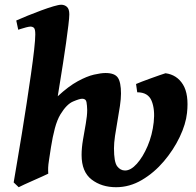

<svg xmlns="http://www.w3.org/2000/svg" viewBox="-20 -762 819 802"><path d="M485.4 -371.1 344.2 -302.7Q343.8 -321.3 341.3 -335.4Q338.9 -349.6 323.2 -349.6Q312.5 -349.6 285.4 -338.1Q258.3 -326.7 232.4 -284.2Q218.8 -261.7 209.2 -226.1Q199.7 -190.4 192.9 -147Q187.5 -111.3 184.6 -92.5Q181.6 -73.7 181.2 -62.3Q180.7 -50.8 181.6 -36.6Q175.3 -33.2 157.7 -25.4Q140.1 -17.6 119.4 -8.3Q98.6 1 81.3 8.8Q64 16.6 58.1 20L37.1 0Q43 -35.2 52 -88.1Q61 -141.1 71.3 -203.6Q81.5 -266.1 91.3 -330.3Q101.1 -394.5 109.4 -452.4Q117.7 -510.3 122.6 -554Q127.4 -597.7 127.4 -618.2Q127.4 -640.6 121.6 -645.8Q115.7 -650.9 107.4 -650.9Q101.6 -650.9 89.1 -647.7Q76.7 -644.5 66.4 -641.1Q56.2 -637.7 56.2 -637.7L47.9 -676.3Q68.4 -685.5 96.2 -696.8Q124 -708 152.3 -718.5Q180.7 -729 203.1 -735.6Q225.6 -742.2 235.8 -742.2Q249.5 -742.2 259.5 -733.4Q269.5 -724.6 269.5 -702.1Q269.5 -688.5 265.6 -656.2Q261.7 -624 255.9 -582.3Q250 -540.5 243.2 -497.3Q236.3 -454.1 230.5 -417.7Q224.6 -381.3 221.2 -359.9Q266.6 -401.9 304.7 -422.6Q342.8 -443.4 372.3 -450.2Q401.9 -457 420.9 -457Q459 -457 472.2 -437.7Q485.4 -418.5 485.4 -371.1ZM761.2 -290.5Q756.3 -243.7 730.7 -189.9Q705.1 -136.2 664.6 -88.4Q624 -40.5 572.8 -10.3Q521.5 20 464.8 20Q404.3 20 362.5 -12.2Q320.8 -44.4 320.8 -114.7Q320.8 -144 326.7 -178.5Q332.5 -212.9 338.4 -245.8Q344.2 -278.8 344.2 -302.7Q344.2 -306.2 358.4 -320.1Q372.6 -334 393.6 -350.3Q414.6 -366.7 435.8 -378.7Q457 -390.6 471.2 -390.6Q485.4 -390.6 485.4 -371.1Q485.4 -349.6 481 -319.6Q476.6 -289.6 470.7 -256.8Q464.8 -224.1 460.4 -194.1Q456.1 -164.1 456.1 -142.6Q456.1 -85 469.5 -67.4Q482.9 -49.8 502.4 -49.8Q526.4 -49.8 551.8 -78.1Q577.1 -106.4 596.7 -152.3Q616.2 -198.2 622.1 -251.5Q627.9 -305.2 613.3 -340.8Q598.6 -376.5 553.2 -376.5L548.3 -411.1Q555.7 -414.6 572.8 -421.1Q589.8 -427.7 609.9 -434.8Q629.9 -441.9 647 -448Q664.1 -454.1 671.4 -456.1Q719.2 -449.7 744.4 -408.7Q769.5 -367.7 761.2 -290.5Z"/></svg>

Font: Gentium Book Plus
Style: Bold Italic
Weight: 700
Italic angle: -8°
Designer: Victor Gaultney, Annie Olsen, Iska Routamaa, Becca Hirsbrunner
Foundry: SIL International
Version: Version 6.101